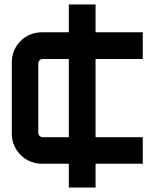

<svg xmlns="http://www.w3.org/2000/svg" viewBox="-20 -735 676 862"><path d="M409 107V0H621V-119H409V-470H621V-590H409V-715H289V-590H167C93 -590 33 -530 33 -456V-134C33 -61 93 0 167 0H289V107ZM171 -119C161 -119 152 -128 152 -138V-451C152 -461 161 -470 171 -470H289V-119Z"/></svg>

Font: Orbitron SemiBold
Style: Regular
Weight: 600
Designer: Matt McInerney
Foundry: The League of Moveable Type
Version: Version 2.001